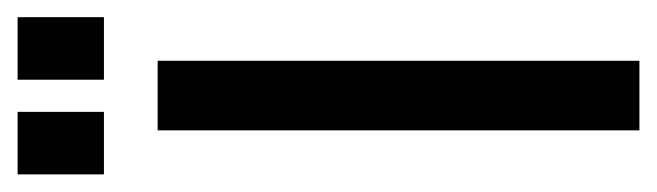

<svg xmlns="http://www.w3.org/2000/svg" viewBox="-314 -462 746 218"><g transform="rotate(-90 59.0 -353.0)"><path d="M20 0V-547H99V0ZM77.5 -608V-706H148.5V-608ZM-30 -608V-706H41V-608Z"/></g></svg>

Font: League Gothic Condensed
Style: Regular
Weight: 400
Width: 3
Designer: The League of Moveable Type
Version: Version 2.001